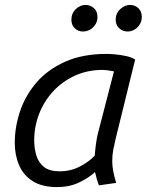

<svg xmlns="http://www.w3.org/2000/svg" viewBox="-20 -748 600 780"><path d="M212 12Q151 12 113 -12Q75 -36 57.5 -77Q40 -118 40 -168Q40 -232 61.5 -296Q83 -360 128 -412.5Q173 -465 244 -497Q315 -529 413 -529Q427 -529 449 -527Q471 -525 493.5 -520Q516 -515 529 -506L450 -185Q444 -160 440 -139Q436 -118 436 -93Q436 -73 440 -52Q444 -31 452 -5L382 5Q377 -7 373.5 -19.5Q370 -32 366 -49Q344 -28 304 -8Q264 12 212 12ZM222 -52Q267 -52 304.5 -71.5Q342 -91 365 -116Q366 -133 369 -156.5Q372 -180 376 -199L443 -458Q439 -459 422.5 -461.5Q406 -464 398 -464Q335 -464 284 -440.5Q233 -417 196 -377Q159 -337 139 -285.5Q119 -234 119 -178Q119 -146 127.5 -117Q136 -88 158.5 -70Q181 -52 222 -52ZM317 -620Q298 -620 284 -633Q270 -646 270 -668Q270 -694 288 -711Q306 -728 327 -728Q347 -728 361.5 -715Q376 -702 376 -679Q376 -662 367.5 -648.5Q359 -635 345.5 -627.5Q332 -620 317 -620ZM498 -620Q479 -620 464.5 -633Q450 -646 450 -668Q450 -694 468.5 -711Q487 -728 508 -728Q528 -728 542 -715Q556 -702 556 -679Q556 -662 547.5 -648.5Q539 -635 526 -627.5Q513 -620 498 -620Z"/></svg>

Font: Ubuntu Sans Mono
Style: Italic
Weight: 400
Italic angle: -13.5°
Monospace: yes
Designer: Dalton Maag Ltd
Foundry: Dalton Maag Ltd
Version: Version 1.006